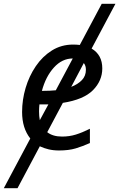

<svg xmlns="http://www.w3.org/2000/svg" viewBox="-68 -780 626 1008"><path d="M-48 208 91 -53Q48 -107 48 -192Q48 -256 66.5 -318.5Q85 -381 120 -432.5Q155 -484 204.5 -515Q254 -546 316 -546Q325 -546 334 -545.5Q343 -545 351 -544L466 -760H538L413 -525Q469 -492 469 -421Q469 -356 420 -306.5Q371 -257 262 -240L180 -86Q209 -63 258 -63Q296 -63 330 -73.5Q364 -84 404 -104V-29Q366 -12 329.5 -1Q293 10 242 10Q212 10 187 4Q162 -2 141 -12L24 208ZM152 -303H159Q194 -303 225 -306L314 -473Q258 -473 215 -425.5Q172 -378 152 -303ZM306 -324Q340 -337 361.5 -359Q383 -381 383 -414Q383 -435 372 -449ZM141 -149 186 -232H139Q138 -223 137.5 -213Q137 -203 137 -195Q137 -182 138 -171Q139 -160 141 -149Z"/></svg>

Font: BC Sans
Style: Italic
Weight: 400
Italic angle: -12°
Designer: Monotype Design Team
Designer: Province of B.C.
Foundry: Monotype Imaging Inc.
Version: Version 2.000;GOOG;noto-source:20170915:90ef993387c0